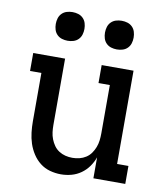

<svg xmlns="http://www.w3.org/2000/svg" viewBox="-83 -807 767 884"><g transform="rotate(10 300.0 -364.5)"><path d="M261 8Q235 8 209.5 1Q184 -6 163.5 -22Q143 -38 128.5 -60.5Q114 -83 106 -107.5Q98 -132 95 -158Q92 -184 92 -210V-436H39V-520H188V-210Q188 -193 190 -176.5Q192 -160 198 -144.5Q204 -129 213.5 -115.5Q223 -102 237 -93Q251 -84 267 -80Q283 -76 300 -76Q317 -76 333 -80Q349 -84 363 -93Q377 -102 386.5 -115.5Q396 -129 402 -144.5Q408 -160 410 -176.5Q412 -193 412 -210V-436H359V-520H508V-84H561V0H412V-98Q404 -75 389.5 -54.5Q375 -34 354.5 -19.5Q334 -5 310 1.5Q286 8 261 8ZM415 -603Q401 -603 388 -607Q375 -611 365.5 -620.5Q356 -630 352 -643Q348 -656 348 -670Q348 -684 352 -697Q356 -710 365.5 -719.5Q375 -729 388 -733Q401 -737 415 -737Q429 -737 442 -733Q455 -729 464.5 -719.5Q474 -710 478 -697Q482 -684 482 -670Q482 -656 478 -643Q474 -630 464.5 -620.5Q455 -611 442 -607Q429 -603 415 -603ZM185 -603Q171 -603 158 -607Q145 -611 135.5 -620.5Q126 -630 122 -643Q118 -656 118 -670Q118 -684 122 -697Q126 -710 135.5 -719.5Q145 -729 158 -733Q171 -737 185 -737Q199 -737 212 -733Q225 -729 234.5 -719.5Q244 -710 248 -697Q252 -684 252 -670Q252 -656 248 -643Q244 -630 234.5 -620.5Q225 -611 212 -607Q199 -603 185 -603Z"/></g></svg>

Font: Iosevka HT Medium Extended
Style: Regular
Weight: 500
Width: 7
Monospace: yes
Designer: Belleve Invis
Foundry: Belleve Invis
Version: Version 32.3.0; ttfautohint (v1.8.4)